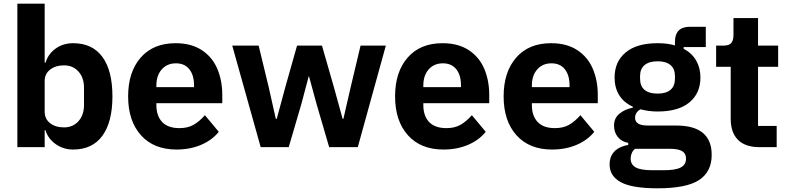

<svg xmlns="http://www.w3.org/2000/svg" viewBox="-20 -797 4272 1040"><path d="M226 -92H222V0H74V-777H222V-458H227Q241 -505 281.5 -534Q322 -563 376 -563Q480 -563 534.5 -489Q589 -415 589 -275Q589 -136 534.5 -61.5Q480 13 376 13Q323 13 281.5 -16.5Q240 -46 226 -92ZM435 -228V-322Q435 -376 405 -409.5Q375 -443 327 -443Q281 -443 251.5 -420Q222 -397 222 -359V-192Q222 -153 251 -130Q280 -107 327 -107Q375 -107 405 -140.5Q435 -174 435 -228Z M674 -275Q674 -407 742 -485Q810 -563 931 -563Q1016 -563 1073 -525.5Q1130 -488 1157 -424.5Q1184 -361 1184 -283V-238H827V-228Q827 -169 858.5 -136Q890 -103 952 -103Q997 -103 1028.5 -121Q1060 -139 1090 -173L1165 -83Q1129 -38 1069.5 -12.5Q1010 13 936 13Q813 13 743.5 -64.5Q674 -142 674 -275ZM827 -325H1031V-335Q1031 -390 1005.5 -422Q980 -454 933 -454Q885 -454 856 -421Q827 -388 827 -334Z M1544 0H1392L1238 -550H1381L1435 -327L1474 -153H1479L1526 -327L1589 -550H1724L1788 -327L1836 -153H1840L1880 -327L1933 -550H2070L1918 0H1763L1694 -236L1654 -383H1652L1613 -236Z M2120 -275Q2120 -407 2188 -485Q2256 -563 2377 -563Q2462 -563 2519 -525.5Q2576 -488 2603 -424.5Q2630 -361 2630 -283V-238H2273V-228Q2273 -169 2304.5 -136Q2336 -103 2398 -103Q2443 -103 2474.5 -121Q2506 -139 2536 -173L2611 -83Q2575 -38 2515.5 -12.5Q2456 13 2382 13Q2259 13 2189.5 -64.5Q2120 -142 2120 -275ZM2273 -325H2477V-335Q2477 -390 2451.5 -422Q2426 -454 2379 -454Q2331 -454 2302 -421Q2273 -388 2273 -334Z M2708 -275Q2708 -407 2776 -485Q2844 -563 2965 -563Q3050 -563 3107 -525.5Q3164 -488 3191 -424.5Q3218 -361 3218 -283V-238H2861V-228Q2861 -169 2892.5 -136Q2924 -103 2986 -103Q3031 -103 3062.5 -121Q3094 -139 3124 -173L3199 -83Q3163 -38 3103.5 -12.5Q3044 13 2970 13Q2847 13 2777.5 -64.5Q2708 -142 2708 -275ZM2861 -325H3065V-335Q3065 -390 3039.5 -422Q3014 -454 2967 -454Q2919 -454 2890 -421Q2861 -388 2861 -334Z M3282 94Q3282 50 3308.5 23Q3335 -4 3383 -12V-23Q3346 -30 3326 -55.5Q3306 -81 3306 -117Q3306 -157 3335 -181Q3364 -205 3408 -214V-219Q3359 -241 3334 -281.5Q3309 -322 3309 -377Q3309 -463 3369 -513Q3429 -563 3542 -563Q3596 -563 3636 -551V-570Q3636 -652 3717 -652H3803V-542H3683V-533Q3728 -509 3751 -469Q3774 -429 3774 -377Q3774 -292 3714.5 -242.5Q3655 -193 3542 -193Q3495 -193 3449 -205Q3420 -188 3420 -159Q3420 -117 3488 -117H3643Q3835 -117 3835 42Q3835 133 3767 178Q3699 223 3541 223Q3404 223 3343 190Q3282 157 3282 94ZM3636 -371V-385Q3636 -424 3612 -444.5Q3588 -465 3542 -465Q3496 -465 3471.5 -444.5Q3447 -424 3447 -385V-371Q3447 -331 3471 -310.5Q3495 -290 3542 -290Q3588 -290 3612 -310.5Q3636 -331 3636 -371ZM3577 125Q3639 125 3667.5 110Q3696 95 3696 62Q3696 35 3675.5 22Q3655 9 3608 9H3420Q3408 18 3402 32.5Q3396 47 3396 62Q3396 94 3423 109.5Q3450 125 3512 125Z M4093 0Q4017 0 3977.5 -39.5Q3938 -79 3938 -153V-435H3859V-550H3899Q3929 -550 3941 -564Q3953 -578 3953 -608V-699H4086V-550H4195V-435H4086V-115H4187V0Z"/></svg>

Font: IBM Plex Sans JP
Style: Bold
Weight: 700
Designer: Mike Abbink; Paul van der Laan; Pieter van Rosmalen; Wujin Sim; Yejin Wi; Jinhee Kim; Boomi Park; Yona Kim; Kichan Ma
Foundry: Sandoll Inc.
Version: Version 1.001